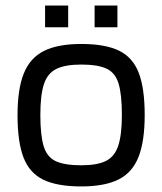

<svg xmlns="http://www.w3.org/2000/svg" viewBox="-20 -662 583 690"><path d="M272 8Q186 8 136 -16Q86 -40 64.5 -96Q43 -152 43 -248Q43 -342 65.5 -398Q88 -454 138 -479Q188 -504 272 -504Q358 -504 407.5 -480Q457 -456 478.5 -400.5Q500 -345 500 -248Q500 -155 478 -98.5Q456 -42 406 -17Q356 8 272 8ZM272 -68Q329 -68 360.5 -83.5Q392 -99 405 -138.5Q418 -178 418 -249Q418 -323 406 -362Q394 -401 362.5 -415.5Q331 -430 272 -430Q215 -430 183 -414.5Q151 -399 138 -360Q125 -321 125 -249Q125 -176 137 -136.5Q149 -97 181 -82.5Q213 -68 272 -68ZM402 -564H320V-642H402ZM225 -564H142V-642H225Z"/></svg>

Font: Blinker
Style: Regular
Weight: 400
Designer: Juergen Huber
Foundry: supertype
Version: 1.017